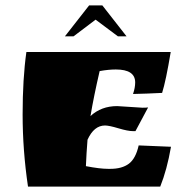

<svg xmlns="http://www.w3.org/2000/svg" viewBox="-20 -693 711 713"><path d="M509 -293Q523 -293 530 -294L483 -206H474Q455 -206 420 -216.5Q385 -227 370 -227Q329 -227 305 -174Q301 -125 299 -76Q351 -66 381 -66H390Q433 -66 458.5 -85Q484 -104 495 -153L615 -148Q600 -62 575 0Q575 0 84 0Q64 -135 64 -268Q64 -401 78 -500H614Q596 -392 582 -348Q523 -345 474 -344Q482 -367 482 -387Q482 -435 410 -435Q383 -435 350 -429Q328 -334 316 -262Q356 -299 415 -299ZM221 -558 311 -673H360L450 -558H418L335 -620L253 -558Z"/></svg>

Font: Ruslan Display
Style: Regular
Weight: 400
Version: Version 1.001